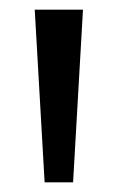

<svg xmlns="http://www.w3.org/2000/svg" viewBox="-20 -828 244 398"><path d="M72.5 -450 52 -808H152L131.5 -450Z"/></svg>

Font: Encode Sans Semi Condensed Medium
Style: Regular
Weight: 500
Width: 4
Designer: Multiple Designers
Foundry: Impallari Type
Version: Version 3.000; ttfautohint (v1.8.3) -l 8 -r 50 -G 200 -x 14 